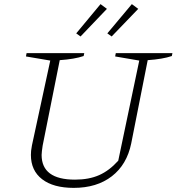

<svg xmlns="http://www.w3.org/2000/svg" viewBox="-20 -903 857 932"><path d="M338 9Q239 9 184.5 -33Q130 -75 130 -151Q130 -160 131 -171Q132 -182 135 -197L224 -609L106 -629L109 -645H389L386 -631Q342 -616 270 -611L187 -196Q185 -181 183.5 -170Q182 -159 182 -151Q182 -31 344 -31Q412 -31 461.5 -53Q511 -75 554 -123L656 -609L539 -629L542 -645H817L814 -631Q770 -616 697 -611L617 -207Q596 -104 523 -47.5Q450 9 338 9ZM468 -883 499 -860 371 -726 350 -741ZM620 -883 651 -860 522 -726 501 -741Z"/></svg>

Font: Piazzolla ExtraLight
Style: Italic
Weight: 200
Italic angle: -11.3°
Designer: Juan Pablo del Peral
Foundry: Huerta Tipografica
Version: Version 1.330